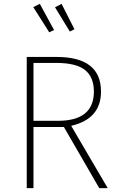

<svg xmlns="http://www.w3.org/2000/svg" viewBox="-20 -978 619 998"><path d="M261 -822 236 -810 153 -941 187 -958ZM367 -826 343 -814 266 -940 300 -958ZM496 0 312 -318H154V0H119V-682H274Q505 -682 505 -502Q505 -360 350 -324L540 0ZM154 -350H281Q468 -350 468 -502Q468 -577 422 -614Q376 -651 271 -651H154Z"/></svg>

Font: Fira Sans UltraLight
Style: Regular
Weight: 200
Designer: Carrois Corporate & Edenspiekermann AG
Foundry: Carrois Corporate GbR & Edenspiekermann AG
Version: Version 4.106;PS 004.106;hotconv 1.0.70;makeotf.lib2.5.58329